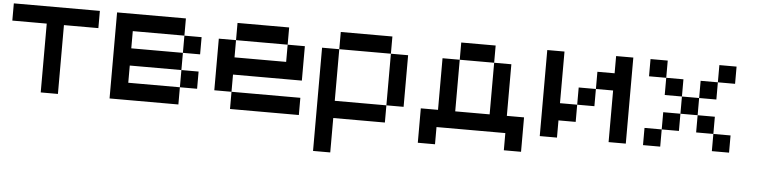

<svg xmlns="http://www.w3.org/2000/svg" viewBox="-46 -784 4871 1235"><g transform="rotate(5 2389.0 -167.0)"><path d="M333.3 -444.4V0H222.2V-444.4H0V-555.6H555.6V-444.4Z M1222.2 -111.1H1111.1V-222.2H1222.2ZM1111.1 -555.6V-444.4H777.8V-333.3H1111.1V-222.2H777.8V-111.1H1111.1V0H666.7V-555.6ZM1222.2 -333.3H1111.1V-444.4H1222.2Z M1777.8 -444.4H1444.4V-555.6H1777.8ZM1444.4 -222.2V-111.1H1333.3V-444.4H1444.4V-333.3H1777.8V-444.4H1888.9V-222.2ZM1888.9 0H1444.4V-111.1H1888.9Z M2444.4 -444.4H2111.1V-555.6H2444.4ZM2111.1 0V222.2H2000V-444.4H2111.1V-111.1H2444.4V0ZM2555.6 -111.1H2444.4V-444.4H2555.6Z M2777.8 0V111.1H2666.7V-111.1H2777.8V-444.4H2888.9V-111.1H3111.1V-444.4H3222.2V-111.1H3333.3V111.1H3222.2V0ZM3111.1 -444.4H2888.9V-555.6H3111.1Z M3555.6 -111.1V0H3444.4V-555.6H3555.6V-222.2H3666.7V-111.1ZM3888.9 -444.4V-555.6H4000V0H3888.9V-333.3H3777.8V-444.4ZM3777.8 -222.2H3666.7V-333.3H3777.8Z M4222.2 0H4111.1V-111.1H4222.2ZM4333.3 -111.1H4222.2V-222.2H4333.3ZM4444.4 -222.2H4333.3V-333.3H4444.4ZM4222.2 -444.4H4111.1V-555.6H4222.2ZM4333.3 -333.3H4222.2V-444.4H4333.3ZM4555.6 -111.1H4444.4V-222.2H4555.6ZM4666.7 0H4555.6V-111.1H4666.7ZM4555.6 -333.3H4444.4V-444.4H4555.6ZM4666.7 -444.4H4555.6V-555.6H4666.7Z"/></g></svg>

Font: Pixeloid Sans
Style: Regular
Weight: 400
Designer: GGBotNet
Foundry: GGBotNet
Version: 0.5